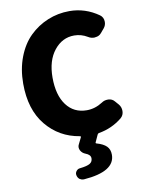

<svg xmlns="http://www.w3.org/2000/svg" viewBox="-108 -827 882 1177"><g transform="rotate(-10 333.5 -238.5)"><path d="M506.8 -167Q523.4 -178.7 544.9 -178.7Q546.9 -178.7 548.8 -178.7Q572.3 -177.7 586.9 -160.2L607.4 -136.7Q622.1 -119.1 622.1 -94.7Q622.1 -68.4 602.5 -51.8Q571.3 -26.4 534.7 -9.8Q498 6.8 457 13.7Q450.2 14.6 447.3 21.5L426.8 66.4Q423.8 72.3 431.6 74.2Q472.7 85.9 492.2 105.5Q511.7 125 511.7 158.2Q511.7 262.7 318.4 277.3Q316.4 277.3 314.5 277.3Q301.8 277.3 290 269.5Q278.3 259.8 275.4 244.1Q272.5 230.5 281.7 218.8Q291 207 304.7 206.1Q349.6 201.2 367.2 190.4Q384.8 179.7 384.8 158.2Q384.8 135.7 353.5 124Q333 116.2 323.2 97.7Q318.4 87.9 318.4 78.1Q318.4 69.3 323.2 60.5L342.8 20.5Q345.7 13.7 338.9 12.7Q211.9 -7.8 131.8 -105.5Q51.8 -203.1 51.8 -364.3Q51.8 -455.1 80.6 -529.8Q109.4 -604.5 158.7 -652.8Q208 -701.2 272 -727.5Q335.9 -753.9 407.2 -753.9Q505.9 -753.9 588.9 -695.3Q610.4 -679.7 610.4 -651.4Q610.4 -629.9 596.7 -613.3L575.2 -587.9Q561.5 -570.3 537.1 -568.4Q533.2 -567.4 530.3 -567.4Q509.8 -567.4 493.2 -578.1Q454.1 -601.6 410.2 -601.6Q335.9 -601.6 285.6 -538.6Q235.4 -475.6 235.4 -370.1Q235.4 -260.7 281.7 -198.7Q328.1 -136.7 408.2 -136.7Q460 -136.7 506.8 -167Z"/></g></svg>

Font: Gen Jyuu Gothic Heavy
Style: Bold
Weight: 900
Designer: [Source Han Sans]
Ryoko NISHIZUKA  (kana & ideographs); Paul D. Hunt (Latin, Greek & Cyrillic); Wenlong ZHANG  (bopomofo
Version: Version 1.002.20150607